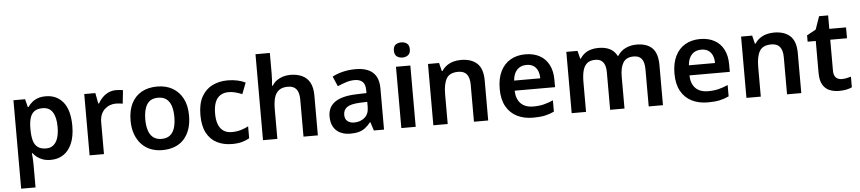

<svg xmlns="http://www.w3.org/2000/svg" viewBox="-51 -1105 7572 1691"><g transform="rotate(-5 3735.0 -260.0)"><path d="M364 -552Q461 -552 518 -481.5Q575 -411 575 -272Q575 -180 548 -117Q521 -54 473 -22Q425 10 361 10Q321 10 291 -0.5Q261 -11 240 -27.5Q219 -44 205 -63H199Q201 -45 203 -20.5Q205 4 205 27V240H78V-542H181L199 -471H205Q220 -493 241.5 -511.5Q263 -530 293 -541Q323 -552 364 -552ZM327 -450Q283 -450 256.5 -432Q230 -414 218 -378.5Q206 -343 205 -289V-273Q205 -215 216 -175Q227 -135 254.5 -114.5Q282 -94 329 -94Q368 -94 394 -116Q420 -138 432.5 -178Q445 -218 445 -274Q445 -359 416 -404.5Q387 -450 327 -450Z M986 -552Q1001 -552 1018.5 -550.5Q1036 -549 1047 -546L1034 -428Q1022 -430 1006.5 -432Q991 -434 973 -434Q947 -434 922 -425Q897 -416 876 -397Q855 -378 843 -349.5Q831 -321 831 -281V0H704V-542H802L820 -448H826Q842 -477 866 -501Q890 -525 920.5 -538.5Q951 -552 986 -552Z M1607 -272Q1607 -205 1589 -152.5Q1571 -100 1537.5 -63.5Q1504 -27 1455.5 -8.5Q1407 10 1347 10Q1291 10 1244 -8.5Q1197 -27 1163 -63.5Q1129 -100 1109.5 -152.5Q1090 -205 1090 -272Q1090 -363 1121.5 -425Q1153 -487 1211 -519.5Q1269 -552 1350 -552Q1426 -552 1483.5 -519.5Q1541 -487 1574 -425Q1607 -363 1607 -272ZM1220 -272Q1220 -216 1233.5 -174.5Q1247 -133 1275.5 -111Q1304 -89 1349 -89Q1394 -89 1422.5 -111Q1451 -133 1464 -174.5Q1477 -216 1477 -272Q1477 -330 1463.5 -370Q1450 -410 1422 -431.5Q1394 -453 1348 -453Q1281 -453 1250.5 -405.5Q1220 -358 1220 -272Z M1964 10Q1888 10 1830 -19.5Q1772 -49 1739.5 -110.5Q1707 -172 1707 -268Q1707 -368 1742 -430.5Q1777 -493 1837 -522.5Q1897 -552 1973 -552Q2018 -552 2059 -543Q2100 -534 2129 -519L2091 -420Q2064 -431 2033 -439.5Q2002 -448 1972 -448Q1928 -448 1897.5 -428Q1867 -408 1852 -368.5Q1837 -329 1837 -269Q1837 -212 1852.5 -173Q1868 -134 1897.5 -114.5Q1927 -95 1969 -95Q2012 -95 2048.5 -105.5Q2085 -116 2117 -133V-27Q2087 -10 2050.5 0Q2014 10 1964 10Z M2364 -581Q2364 -546 2362 -517.5Q2360 -489 2358 -471H2365Q2382 -499 2407 -516.5Q2432 -534 2462.5 -543Q2493 -552 2526 -552Q2587 -552 2631 -531Q2675 -510 2698.5 -466.5Q2722 -423 2722 -353V0H2595V-327Q2595 -389 2571 -419.5Q2547 -450 2496 -450Q2446 -450 2417 -428Q2388 -406 2376 -365Q2364 -324 2364 -264V0H2237V-760H2364Z M3103 -552Q3204 -552 3255.5 -505.5Q3307 -459 3307 -364V0H3217L3193 -75H3189Q3166 -46 3141.5 -27Q3117 -8 3085 1Q3053 10 3008 10Q2960 10 2921.5 -8Q2883 -26 2861 -63Q2839 -100 2839 -157Q2839 -240 2901.5 -283.5Q2964 -327 3090 -331L3181 -334V-357Q3181 -412 3156 -434.5Q3131 -457 3087 -457Q3048 -457 3009.5 -444.5Q2971 -432 2935 -416L2897 -504Q2937 -526 2990 -539Q3043 -552 3103 -552ZM3115 -254Q3033 -250 3001 -226.5Q2969 -203 2969 -160Q2969 -122 2992 -103.5Q3015 -85 3051 -85Q3106 -85 3143.5 -117Q3181 -149 3181 -210V-256Z M3587 -542V0H3460V-542ZM3525 -752Q3553 -752 3574 -737Q3595 -722 3595 -685Q3595 -649 3574 -633.5Q3553 -618 3525 -618Q3495 -618 3474.5 -633.5Q3454 -649 3454 -685Q3454 -722 3474.5 -737Q3495 -752 3525 -752Z M4034 -552Q4126 -552 4177 -505Q4228 -458 4228 -353V0H4102V-327Q4102 -389 4077.5 -419.5Q4053 -450 4002 -450Q3926 -450 3898 -402Q3870 -354 3870 -264V0H3743V-542H3841L3859 -469H3865Q3883 -497 3909 -515.5Q3935 -534 3966.5 -543Q3998 -552 4034 -552Z M4604 -552Q4677 -552 4730 -523Q4783 -494 4811.5 -439Q4840 -384 4840 -306V-241H4483Q4485 -168 4524 -128Q4563 -88 4635 -88Q4686 -88 4727 -98Q4768 -108 4811 -127V-27Q4771 -8 4728 1Q4685 10 4624 10Q4545 10 4483.5 -20.5Q4422 -51 4387.5 -113Q4353 -175 4353 -267Q4353 -360 4384.5 -423.5Q4416 -487 4472.5 -519.5Q4529 -552 4604 -552ZM4606 -458Q4554 -458 4522.5 -425Q4491 -392 4486 -330H4717Q4717 -368 4705 -396.5Q4693 -425 4668.5 -441.5Q4644 -458 4606 -458Z M5587 -552Q5679 -552 5726 -505Q5773 -458 5773 -353V0H5647V-328Q5647 -391 5624 -420.5Q5601 -450 5554 -450Q5488 -450 5460.5 -406.5Q5433 -363 5433 -282V0H5306V-328Q5306 -370 5296 -396.5Q5286 -423 5265.5 -436.5Q5245 -450 5214 -450Q5167 -450 5141 -428Q5115 -406 5104 -365Q5093 -324 5093 -264V0H4966V-542H5065L5083 -471H5088Q5104 -497 5128 -515.5Q5152 -534 5183 -543Q5214 -552 5249 -552Q5311 -552 5351.5 -531Q5392 -510 5414 -467H5419Q5446 -510 5490.5 -531Q5535 -552 5587 -552Z M6149 -552Q6222 -552 6275 -523Q6328 -494 6356.5 -439Q6385 -384 6385 -306V-241H6028Q6030 -168 6069 -128Q6108 -88 6180 -88Q6231 -88 6272 -98Q6313 -108 6356 -127V-27Q6316 -8 6273 1Q6230 10 6169 10Q6090 10 6028.5 -20.5Q5967 -51 5932.5 -113Q5898 -175 5898 -267Q5898 -360 5929.5 -423.5Q5961 -487 6017.5 -519.5Q6074 -552 6149 -552ZM6151 -458Q6099 -458 6067.5 -425Q6036 -392 6031 -330H6262Q6262 -368 6250 -396.5Q6238 -425 6213.5 -441.5Q6189 -458 6151 -458Z M6802 -552Q6894 -552 6945 -505Q6996 -458 6996 -353V0H6870V-327Q6870 -389 6845.5 -419.5Q6821 -450 6770 -450Q6694 -450 6666 -402Q6638 -354 6638 -264V0H6511V-542H6609L6627 -469H6633Q6651 -497 6677 -515.5Q6703 -534 6734.5 -543Q6766 -552 6802 -552Z M7363 -92Q7385 -92 7406 -96.5Q7427 -101 7444 -106V-12Q7424 -2 7394.5 4Q7365 10 7330 10Q7283 10 7245.5 -5.5Q7208 -21 7185.5 -59Q7163 -97 7163 -166V-446H7091V-502L7171 -546L7211 -661H7291V-542H7439V-446H7291V-172Q7291 -131 7310.5 -111.5Q7330 -92 7363 -92Z"/></g></svg>

Font: Noto Sans Khmer SemiBold
Style: Regular
Weight: 600
Version: Version 2.003